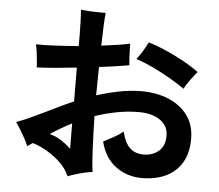

<svg xmlns="http://www.w3.org/2000/svg" viewBox="-57 -875 1114 977"><g transform="rotate(5 500.0 -386.0)"><path d="M323 39Q307 1 275 -29.5Q243 -60 205 -82Q167 -104 132 -114Q125 -109 118 -104.5Q111 -100 105 -96Q99 -112 87 -134Q75 -156 62 -177.5Q49 -199 38 -213Q73 -226 103 -239.5Q133 -253 172 -272Q207 -289 245 -307.5Q283 -326 323 -343L322 -516Q268 -510 215.5 -505.5Q163 -501 119 -499Q118 -515 116 -537Q114 -559 111 -580.5Q108 -602 104 -616Q147 -615 204 -618Q261 -621 322 -626V-677Q322 -715 320.5 -753.5Q319 -792 317 -811Q336 -809 360.5 -807.5Q385 -806 408 -806Q431 -806 444 -806Q439 -766 436 -638Q526 -649 582 -661Q582 -648 582.5 -626.5Q583 -605 584.5 -584Q586 -563 587 -551Q556 -546 517 -540Q478 -534 434 -529Q433 -495 433 -458.5Q433 -422 432 -384Q489 -402 547 -413.5Q605 -425 661 -425Q739 -425 800.5 -399Q862 -373 897.5 -324Q933 -275 933 -206Q933 -132 903.5 -83Q874 -34 821.5 -9.5Q769 15 700 15Q624 15 566 -28Q508 -71 488 -153Q510 -164 539 -180Q568 -196 588 -212Q601 -157 627.5 -131Q654 -105 700 -105Q744 -105 775.5 -131.5Q807 -158 807 -210Q807 -260 766 -289Q725 -318 658 -318Q600 -318 543 -307Q486 -296 433 -278Q435 -187 438.5 -110.5Q442 -34 448 6Q430 8 406.5 13.5Q383 19 360.5 26Q338 33 323 39ZM872 -456Q840 -479 796.5 -504Q753 -529 707 -551Q661 -573 620 -586Q636 -606 651.5 -632Q667 -658 676 -676Q719 -663 765.5 -642.5Q812 -622 856.5 -597.5Q901 -573 936 -547Q920 -528 900.5 -501.5Q881 -475 872 -456ZM324 -101Q324 -113 323.5 -148Q323 -183 323 -231Q294 -216 266.5 -200Q239 -184 214 -167Q244 -160 273 -141.5Q302 -123 324 -101Z"/></g></svg>

Font: Zen Kaku Gothic Antique
Style: Bold
Weight: 700
Designer: Yoshimichi Ohira
Foundry: Positype
Version: Version 1.001